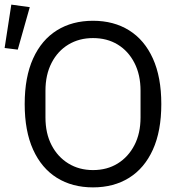

<svg xmlns="http://www.w3.org/2000/svg" viewBox="-45 -800 777 832"><path d="M358 12Q268 12 201.5 -29.5Q135 -71 98.5 -151.5Q62 -232 62 -349Q62 -466 98.5 -546.5Q135 -627 201.5 -668.5Q268 -710 358 -710Q448 -710 514.5 -668.5Q581 -627 617.5 -546.5Q654 -466 654 -349Q654 -232 617.5 -151.5Q581 -71 514.5 -29.5Q448 12 358 12ZM358 -63Q419 -63 465 -91.5Q511 -120 537.5 -171Q564 -222 564 -291V-407Q564 -476 537.5 -527.5Q511 -579 465 -607Q419 -635 358 -635Q298 -635 251.5 -607Q205 -579 178.5 -527.5Q152 -476 152 -407V-291Q152 -222 178.5 -171Q205 -120 251.5 -91.5Q298 -63 358 -63ZM84 -769 32 -585 -25 -592 4 -780Z"/></svg>

Font: IBM Plex Sans
Style: Regular
Weight: 400
Designer: Mike Abbink, Paul van der Laan, Pieter van Rosmalen
Foundry: Bold Monday
Version: Version 3.201